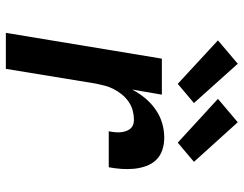

<svg xmlns="http://www.w3.org/2000/svg" viewBox="-106 -706 813 640"><g transform="rotate(90 300.0 -386.5)"><path d="M90 0 176 -520H296L279 -421Q291 -444 307.5 -464Q324 -484 345.5 -499Q367 -514 391 -521Q415 -528 439 -528Q461 -528 480.5 -521.5Q500 -515 513.5 -501Q527 -487 534 -467.5Q541 -448 543 -427.5Q545 -407 543.5 -385.5Q542 -364 538 -343H418Q420 -352 421 -361.5Q422 -371 421.5 -380Q421 -389 418.5 -397.5Q416 -406 411 -413Q406 -420 398 -423.5Q390 -427 380 -427Q365 -427 349.5 -423Q334 -419 320 -409.5Q306 -400 295.5 -387Q285 -374 277.5 -359.5Q270 -345 266 -329.5Q262 -314 259 -299L210 0ZM456 -573 310 -707 388 -773 520 -627ZM260 -573 115 -707 193 -773 324 -627Z"/></g></svg>

Font: Iosevka Extended Oblique
Style: Bold
Weight: 700
Width: 7
Italic angle: -9°
Monospace: yes
Designer: Belleve Invis
Foundry: Belleve Invis
Version: Version 32.5.0; ttfautohint (v1.8.4)